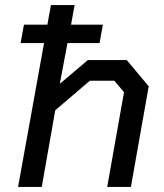

<svg xmlns="http://www.w3.org/2000/svg" viewBox="-20 -734 643 754"><path d="M564 -395 494 0H401L467 -372L429 -417H333L197 -301L144 0H51L153 -565H61L74 -637H166L180 -714H273L259 -637H384L371 -565H245L215 -405L325 -498H478Z"/></svg>

Font: Chakra Petch Medium
Style: Italic
Weight: 500
Italic angle: -10°
Designer: Katatrad Aksorn Co.,Ltd.
Foundry: Cadson Demak Co.,Ltd.
Version: Version 1.000; ttfautohint (v1.6)